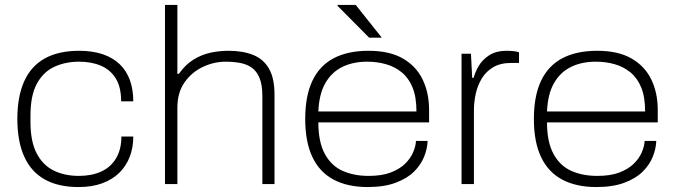

<svg xmlns="http://www.w3.org/2000/svg" viewBox="-20 -743 2728 775"><path d="M297 12Q215 12 160 -19Q105 -50 77.5 -111.5Q50 -173 50 -263Q50 -353 77.5 -414.5Q105 -476 160.5 -507Q216 -538 300 -538Q354 -538 395 -524Q436 -510 463.5 -483.5Q491 -457 504.5 -419Q518 -381 518 -334H469Q469 -391 447.5 -426Q426 -461 388 -477.5Q350 -494 299 -494Q244 -494 199.5 -473.5Q155 -453 129 -405.5Q103 -358 103 -276V-251Q103 -172 128 -124Q153 -76 197 -54.5Q241 -33 298 -33Q350 -33 388.5 -50.5Q427 -68 448.5 -104Q470 -140 470 -192H518Q518 -148 504 -111Q490 -74 462.5 -46.5Q435 -19 393.5 -3.5Q352 12 297 12Z M646 0V-723H696V-445H702Q729 -483 762 -503Q795 -523 830.5 -530.5Q866 -538 902 -538Q961 -538 1002.5 -521Q1044 -504 1066 -465.5Q1088 -427 1088 -361V0H1039V-355Q1039 -401 1027.5 -428.5Q1016 -456 996 -470Q976 -484 949 -489Q922 -494 891 -494Q843 -494 798 -472.5Q753 -451 724.5 -410Q696 -369 696 -308V0Z M1464 12Q1383 12 1326.5 -18Q1270 -48 1241 -109Q1212 -170 1212 -263Q1212 -356 1241 -417Q1270 -478 1327 -508Q1384 -538 1468 -538Q1552 -538 1606 -507Q1660 -476 1686 -422Q1712 -368 1712 -299V-249H1265Q1265 -170 1291 -122Q1317 -74 1362.5 -53.5Q1408 -33 1468 -33Q1521 -33 1556.5 -46.5Q1592 -60 1614 -81Q1636 -102 1647 -127Q1658 -152 1659 -174H1706Q1705 -143 1692 -110.5Q1679 -78 1651.5 -50.5Q1624 -23 1577.5 -5.5Q1531 12 1464 12ZM1265 -293H1661Q1661 -352 1645 -390.5Q1629 -429 1601 -451.5Q1573 -474 1537.5 -484Q1502 -494 1462 -494Q1405 -494 1362 -473Q1319 -452 1293.5 -408Q1268 -364 1265 -293ZM1521 -591H1470L1342 -720L1343 -723H1416Z M1843 0V-526H1881L1886 -429H1892Q1897 -450 1911.5 -475.5Q1926 -501 1954 -519.5Q1982 -538 2026 -538Q2040 -538 2053.5 -536.5Q2067 -535 2075 -532V-489H2044Q2000 -489 1970.5 -471.5Q1941 -454 1924 -425Q1907 -396 1900 -363Q1893 -330 1893 -300V0Z M2387 12Q2306 12 2249.5 -18Q2193 -48 2164 -109Q2135 -170 2135 -263Q2135 -356 2164 -417Q2193 -478 2250 -508Q2307 -538 2391 -538Q2475 -538 2529 -507Q2583 -476 2609 -422Q2635 -368 2635 -299V-249H2188Q2188 -170 2214 -122Q2240 -74 2285.5 -53.5Q2331 -33 2391 -33Q2444 -33 2479.5 -46.5Q2515 -60 2537 -81Q2559 -102 2570 -127Q2581 -152 2582 -174H2629Q2628 -143 2615 -110.5Q2602 -78 2574.5 -50.5Q2547 -23 2500.5 -5.5Q2454 12 2387 12ZM2188 -293H2584Q2584 -352 2568 -390.5Q2552 -429 2524 -451.5Q2496 -474 2460.5 -484Q2425 -494 2385 -494Q2328 -494 2285 -473Q2242 -452 2216.5 -408Q2191 -364 2188 -293Z"/></svg>

Font: Archivo SemiExpanded Thin
Style: Regular
Weight: 250
Width: 6
Designer: Hector Gatti
Foundry: Omnibus-Type
Version: Version 2.001